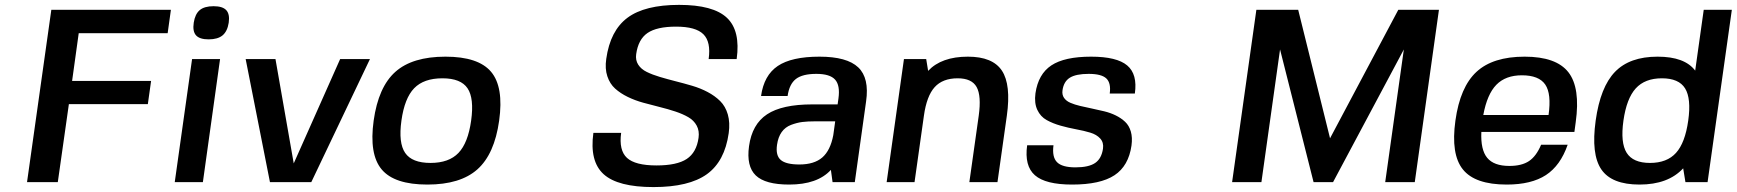

<svg xmlns="http://www.w3.org/2000/svg" viewBox="-20 -740 7056 780"><path d="M661.1 -605H299.8L272.9 -411.1H593.8L580.6 -316.9H259.8L214.8 0H89.8L188.5 -700.2H674.3Z M804.2 0H689.9L760.3 -500H874ZM847.7 -714.8Q884.3 -714.8 899.2 -698.7Q914.1 -682.6 909.2 -647.9Q903.8 -612.8 884.3 -596.4Q864.7 -580.1 827.6 -580.1Q791 -580.1 776.4 -596.4Q761.7 -612.8 767.1 -647.9Q772.5 -683.1 791.5 -699Q810.5 -714.8 847.7 -714.8Z M1173.3 -76.2 1361.8 -500H1482.9L1244.6 0H1076.7L978 -500H1099.1Z M1789.6 -509.8Q1923.3 -509.8 1975.1 -448.2Q2026.9 -386.7 2007.8 -250Q1988.8 -113.8 1919.4 -52Q1850.1 9.8 1716.3 9.8Q1582 9.8 1530.5 -51.8Q1479 -113.3 1498 -250Q1517.1 -386.7 1586.2 -448.2Q1655.3 -509.8 1789.6 -509.8ZM1610.8 -250Q1598.1 -159.2 1626 -118.7Q1653.8 -78.1 1729 -78.1Q1803.7 -78.1 1842.5 -118.7Q1881.3 -159.2 1894 -250Q1906.7 -340.8 1879.4 -381.3Q1852.1 -421.9 1777.3 -421.9Q1701.7 -421.9 1662.6 -381.6Q1623.5 -341.3 1610.8 -250Z M2564.5 -520Q2561 -495.6 2572.8 -477.3Q2584.5 -459 2607.4 -447.8Q2630.4 -436.5 2660.6 -427.5Q2690.9 -418.5 2724.6 -409.9Q2758.3 -401.4 2791.7 -391.6Q2825.2 -381.8 2854.7 -366.2Q2884.3 -350.6 2905.8 -329.3Q2927.2 -308.1 2936.8 -274.9Q2946.3 -241.7 2940.4 -199.2Q2924.3 -84.5 2851.6 -32.2Q2778.8 20 2634.8 20Q2490.2 20 2432.4 -32.2Q2374.5 -84.5 2390.6 -200.2H2503.4Q2493.7 -129.4 2527.1 -98.6Q2560.5 -67.9 2647 -67.9Q2730 -67.9 2769.8 -94.2Q2809.6 -120.6 2817.9 -180.2Q2821.8 -208.5 2810.3 -229.7Q2798.8 -251 2776.4 -263.9Q2753.9 -276.9 2723.9 -286.9Q2693.8 -296.9 2660.2 -305.2Q2626.5 -313.5 2593 -322.8Q2559.6 -332 2530 -346.4Q2500.5 -360.8 2479 -380.1Q2457.5 -399.4 2447.3 -430.2Q2437 -460.9 2442.9 -501Q2459 -615.7 2529.3 -668Q2599.6 -720.2 2738.8 -720.2Q2877.4 -720.2 2933.1 -667.7Q2988.8 -615.2 2972.7 -500H2858.9Q2868.7 -569.8 2837.6 -600.8Q2806.6 -631.8 2726.6 -631.8Q2648.4 -631.8 2610.6 -606Q2572.8 -580.1 2564.5 -520Z M3355.5 -49.8Q3300.8 9.8 3186 9.8Q3088.9 9.8 3050.3 -27.3Q3011.7 -64.5 3022.9 -146Q3035.2 -235.4 3096.2 -275.6Q3157.2 -315.9 3279.8 -315.9H3382.8L3386.2 -339.8Q3393.6 -393.1 3372.6 -416.5Q3351.6 -439.9 3296.4 -439.9Q3240.2 -439.9 3213.4 -419.2Q3186.5 -398.4 3179.7 -350.1H3071.8Q3083.5 -434.1 3139.6 -471.9Q3195.8 -509.8 3309.1 -509.8Q3420.9 -509.8 3466.6 -466.3Q3512.2 -422.9 3498.5 -328.1L3452.6 0H3362.3ZM3373 -247.1H3292Q3260.7 -247.1 3239.3 -244.4Q3217.8 -241.7 3193.8 -232.7Q3169.9 -223.6 3155.5 -203.4Q3141.1 -183.1 3136.7 -151.9Q3130.4 -108.4 3151.9 -90.1Q3173.3 -71.8 3227.5 -71.8Q3287.6 -71.8 3320.6 -100.3Q3353.5 -128.9 3365.2 -190.9Z M3750.5 -452.1Q3804.7 -509.8 3912.1 -509.8Q4012.7 -509.8 4050.3 -452.9Q4087.9 -396 4070.3 -270L4032.2 0H3918L3956.1 -270Q3967.3 -351.1 3947.5 -386.5Q3927.7 -421.9 3870.6 -421.9Q3809.6 -421.9 3777.1 -386Q3744.6 -350.1 3733.4 -270L3695.3 0H3582L3652.3 -500H3742.7Z M4296.4 -373Q4293.9 -355 4302.7 -342.3Q4311.5 -329.6 4328.6 -322.3Q4345.7 -314.9 4368.2 -309.6Q4390.6 -304.2 4415.8 -299.1Q4440.9 -293.9 4466.1 -287.8Q4491.2 -281.7 4512.9 -271Q4534.7 -260.3 4550.8 -245.1Q4566.9 -230 4574 -205.6Q4581.1 -181.2 4576.7 -148.9Q4564.9 -65.9 4507.6 -28.1Q4450.2 9.8 4335.4 9.8Q4227.5 9.8 4184.3 -28.1Q4141.1 -65.9 4152.8 -149.9H4259.8Q4253.4 -102.1 4274.2 -81.1Q4294.9 -60.1 4349.1 -60.1Q4402.8 -60.1 4429 -77.9Q4455.1 -95.7 4460.9 -136.2Q4464.4 -161.1 4449.7 -177.2Q4435.1 -193.4 4409.2 -201.2Q4383.3 -209 4351.6 -214.8Q4319.8 -220.7 4288.6 -229.5Q4257.3 -238.3 4232.2 -252.2Q4207 -266.1 4194.1 -293.7Q4181.2 -321.3 4186.5 -360.8Q4197.8 -439 4251.2 -474.4Q4304.7 -509.8 4412.6 -509.8Q4517.1 -509.8 4559.3 -474.1Q4601.6 -438.5 4590.3 -359.9H4488.3Q4494.1 -402.8 4474.4 -421.4Q4454.6 -439.9 4402.8 -439.9Q4351.1 -439.9 4326.2 -424.3Q4301.3 -408.7 4296.4 -373Z M4985.4 0 5084 -700.2H5253.9L5383.3 -178.2L5660.6 -700.2H5825.7L5727.5 0H5607.4L5683.1 -539.1L5395.5 0H5316.4L5180.2 -539.1L5104.5 0Z M6376 -204.1H5998Q5994.6 -131.8 6021.7 -98.9Q6048.8 -65.9 6111.8 -65.9Q6162.1 -65.9 6191.7 -85.7Q6221.2 -105.5 6240.7 -151.9H6348.6Q6319.3 -67.4 6260.3 -28.8Q6201.2 9.8 6101.1 9.8Q5972.2 9.8 5922.9 -51.8Q5873.5 -113.3 5892.6 -250Q5911.6 -386.7 5978.3 -448.2Q6044.9 -509.8 6173.8 -509.8Q6302.2 -509.8 6351.6 -446.5Q6400.9 -383.3 6381.3 -243.2ZM6162.6 -434.1Q6096.7 -434.1 6059.1 -395.8Q6021.5 -357.4 6005.9 -272.9H6271Q6283.2 -358.9 6257.6 -396.5Q6231.9 -434.1 6162.6 -434.1Z M6817.9 -56.2Q6756.8 9.8 6640.6 9.8Q6527.3 9.8 6485.4 -51.8Q6443.4 -113.3 6462.4 -250Q6481.4 -386.7 6541 -448.2Q6600.6 -509.8 6713.9 -509.8Q6824.2 -509.8 6866.7 -453.1L6901.4 -700.2H7015.6L6917 0H6827.1ZM6838.4 -250Q6851.1 -339.8 6825.7 -380.9Q6800.3 -421.9 6731.4 -421.9Q6662.6 -421.9 6625.2 -380.9Q6587.9 -339.8 6575.2 -250Q6562.5 -160.2 6588.4 -119.1Q6614.3 -78.1 6683.1 -78.1Q6752 -78.1 6788.8 -118.9Q6825.7 -159.7 6838.4 -250Z"/></svg>

Font: Fivo Sans Med
Style: Regular
Weight: 450
Designer: Alexander Slobzheninov
Foundry: Alexander Slobzheninov
Version: 1.0